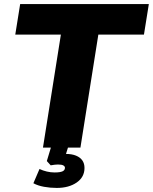

<svg xmlns="http://www.w3.org/2000/svg" viewBox="-20 -725 751 943"><path d="M191 0 279 -555H55L79 -705H711L687 -555H463L375 0ZM259 198Q227 198 196.5 192.5Q166 187 144 175L174 105Q191 113 210 117.5Q229 122 248 122Q275 122 287 116.5Q299 111 299 99Q299 92 291 87.5Q283 83 265 83Q257 83 248.5 84Q240 85 229 87L210 66L236 -20H320L296 57L257 40Q268 35 280.5 33Q293 31 303 31Q333 31 353.5 39.5Q374 48 384.5 63Q395 78 395 100Q395 145 356.5 171.5Q318 198 259 198Z"/></svg>

Font: Nunito Sans 12pt ExtraLight 12pt Black
Style: Italic
Weight: 900
Italic angle: -9°
Version: Version 3.101;gftools[0.9.27]